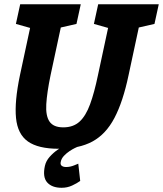

<svg xmlns="http://www.w3.org/2000/svg" viewBox="-20 -687 762 897"><path d="M580.7 -336Q554.7 -212 514.7 -136Q474.7 -60 412 -26Q349.3 8 254 8Q158.7 8 110.5 -26Q62.3 -60 54.8 -136Q47.3 -212 73.3 -336H216.3Q199.3 -254 196.2 -199.8Q193 -145.7 211.5 -118.8Q230 -92 275.7 -92Q322.3 -92 351.7 -118.8Q381 -145.7 400.8 -199.8Q420.7 -254 437.7 -336ZM508.7 -667H651.7L580.7 -336H437.7ZM216.3 -336H73.3L144.3 -667H287.3ZM74.3 -667H154.3L148.3 -548.7L54.3 -575.3ZM438.7 -667H518.7L512.7 -548.7L418.7 -575.3ZM559.7 -542.7 641.7 -667H721.7L701.7 -575.3ZM195.3 -542.7 277.3 -667H357.3L337.3 -575.3ZM339.7 0Q339.7 0 329.3 4.8Q319 9.7 305.2 18.8Q291.3 28 279 40.8Q266.7 53.7 263.7 69.7Q261 81.7 268.3 87.5Q275.7 93.3 288.7 93.3Q307.7 93.3 326.7 85.5Q345.7 77.7 345.7 77.7L354.7 158.3Q339.7 169.3 317 179.8Q294.3 190.3 268 190.3Q223 190.3 200.7 165.5Q178.3 140.7 189.7 88.3Q195 64.7 212.2 45.5Q229.3 26.3 249.5 12.5Q269.7 -1.3 284.2 -8.7Q298.7 -16 298.7 -16Z"/></svg>

Font: Epunda Slab Light
Style: Italic
Weight: 300
Italic angle: -12°
Designer: Simon Atzbach
Foundry: typofactur
Version: Version 1.102